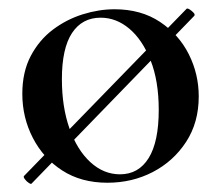

<svg xmlns="http://www.w3.org/2000/svg" viewBox="-20 -421 517 456"><path d="M55 15Q54 17 48.5 13.5Q43 10 39 4.5Q35 -1 37 -3L423 -400Q425 -402 430.5 -398.5Q436 -395 440 -390.5Q444 -386 441 -383ZM235 13Q173 13 128 -16Q83 -45 58 -93.5Q33 -142 33 -198Q33 -250 53 -288Q73 -326 105.5 -350.5Q138 -375 176.5 -387Q215 -399 252 -399Q315 -399 360 -369Q405 -339 428.5 -292Q452 -245 452 -192Q452 -130 422 -84Q392 -38 343 -12.5Q294 13 235 13ZM265 -7Q309 -7 333 -45.5Q357 -84 357 -160Q357 -229 337.5 -278Q318 -327 287 -353Q256 -379 219 -379Q175 -379 151 -342.5Q127 -306 127 -233Q127 -167 145 -116Q163 -65 194.5 -36Q226 -7 265 -7Z"/></svg>

Font: Cormorant Garamond Light SemiBold
Style: Regular
Weight: 600
Version: Version 4.001